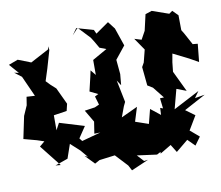

<svg xmlns="http://www.w3.org/2000/svg" viewBox="-138 -898 1309 1136"><g transform="rotate(-10 517.0 -329.5)"><path d="M995 -2 940 -49H942L991 -131L936 -171L1066 -241L1006 -231L1033 -269L876 -187L907 -304L965 -282L905 -407L911 -463L920 -514L1014 -467L1067 -437L1078 -545L1048 -548L1010 -618L996 -641L995 -731L963 -763L943 -749L843 -784L804 -771L782 -675L755 -626L713 -639L763 -566L744 -491L730 -466L741 -354L772 -335L826 -267L802 -266L818 -129L879 -178L793 -210L791 -168L733 -214L711 -128L615 -161L613 -92L659 -240L560 -194L583 -256L595 -281L568 -414L589 -382L595 -448L587 -535L648 -611L611 -719L577 -763L498 -708L487 -732L386 -761L358 -722L394 -761L461 -690L478 -663L501 -623L540 -608L452 -558V-468L426 -500L418 -463L398 -378L492 -332L505 -384L425 -343L440 -292L413 -280L351 -271L394 -198L383 -127L419 -128L305 -97L291 -115L336 -182L188 -227L166 -186V-276L245 -288L255 -330L208 -430L177 -458L153 -483L176 -555L207 -662L203 -684L200 -666L89 -607L12 -637L-44 -616L6 -559L-22 -565L20 -533L78 -404L125 -406L26 -412L18 -362L-8 -303L-36 -169L42 -148L84 -134L53 -108L155 21L124 18L201 -9L230 -93L285 -43L322 1L303 -8L357 48L386 32L480 20L548 93L565 125L669 80L645 83L608 43L727 59L750 47L749 57L816 17L845 64L918 4L960 46Z"/></g></svg>

Font: Hussar Lance
Style: Regular
Weight: 700
Foundry: Cannot Into Space Fonts, PlusOne Fonts
Version: Version 2.27